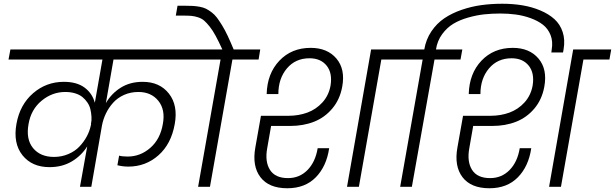

<svg xmlns="http://www.w3.org/2000/svg" viewBox="-20 -1007 3315 1035"><path d="M411.1 0 450.2 -217.8Q418 -167 366.5 -136.5Q314.9 -106 247.1 -106Q152.3 -106 101.1 -170.2Q49.8 -234.4 68.8 -339.8Q87.4 -442.9 158.4 -504.4Q229.5 -565.9 324.2 -565.9Q394 -565.9 435.8 -534.9Q477.5 -503.9 491.2 -453.1L532.2 -686H25.9L36.1 -740.2H1096.2L1086.9 -686H591.8L550.8 -451.2Q580.6 -502.9 630.9 -534.4Q681.2 -565.9 749 -565.9Q840.8 -565.9 890.6 -502.4Q940.4 -439 921.9 -337.9Q902.8 -230.5 834 -169.7Q765.1 -108.9 671.9 -108.9Q643.1 -108.9 612.8 -116.2L622.1 -168Q638.7 -163.1 668 -163.1Q736.8 -163.1 790.5 -210.2Q844.2 -257.3 857.9 -338.9Q872.1 -416 833.5 -463.6Q794.9 -511.2 726.1 -511.2Q684.1 -511.2 648.7 -495.4Q613.3 -479.5 589.6 -452.9Q565.9 -426.3 551 -395.3Q536.1 -364.3 529.8 -331.1L472.2 0ZM271 -161.1Q313 -161.1 349.1 -176.8Q385.3 -192.4 408.9 -217.8Q432.6 -243.2 447.8 -271.5Q462.9 -299.8 469.2 -329.1L471.2 -337.9H470.2Q474.6 -357.9 473.1 -378.4Q471.7 -398.9 467.3 -418Q462.9 -437 451.4 -454.1Q439.9 -471.2 424.3 -483.9Q408.7 -496.6 385 -503.9Q361.3 -511.2 332 -511.2Q261.2 -511.2 204.1 -463.9Q147 -416.5 133.8 -337.9Q119.1 -256.3 158.2 -208.7Q197.3 -161.1 271 -161.1Z M1111.8 0H1047.9L1168.9 -686H1027.8L1038.1 -740.2H1178.7Q1158.7 -783.7 1142.8 -813.2Q1127 -842.8 1110.4 -863.5Q1093.8 -884.3 1080.6 -895.8Q1067.4 -907.2 1048.1 -913.6Q1028.8 -919.9 1011.7 -921.4Q994.6 -922.9 966.8 -922.9H927.7L937 -976.1H975.1Q1001.5 -976.1 1019 -975.1Q1036.6 -974.1 1056.6 -970.5Q1076.7 -966.8 1090.3 -960Q1104 -953.1 1120.1 -941.2Q1136.2 -929.2 1149.2 -912.1Q1162.1 -895 1177.2 -870.4Q1192.4 -845.7 1207.3 -814Q1222.2 -782.2 1239.7 -740.2H1382.8L1374 -686H1232.9Z M1528.8 7.8Q1429.2 7.8 1383.8 -52Q1338.4 -111.8 1356.4 -211.9L1386.7 -382.8H1534.7Q1589.8 -382.8 1637 -400.1Q1684.1 -417.5 1718 -454.8Q1752 -492.2 1761.7 -544.9Q1772.9 -612.8 1741 -652.8Q1709 -692.9 1648.4 -692.9Q1572.8 -692.9 1526.6 -638.2Q1480.5 -583.5 1480.5 -500H1417.5Q1420.4 -610.8 1486.1 -679.9Q1551.8 -749 1654.8 -749Q1744.6 -749 1793.5 -691.4Q1842.3 -633.8 1824.7 -539.1Q1812 -470.2 1771.2 -421.9Q1730.5 -373.5 1672.9 -350.8Q1615.2 -328.1 1544.4 -328.1H1441.4L1420.4 -208Q1407.2 -135.7 1435.3 -91.3Q1463.4 -46.9 1532.7 -46.9Q1594.7 -46.9 1637.5 -90.3Q1680.2 -133.8 1692.4 -208H1754.4Q1740.2 -110.4 1682.4 -51.3Q1624.5 7.8 1528.8 7.8ZM1850.6 0 1980.5 -740.2H2185.5L2175.8 -686H2035.6L1914.6 0Z M2322.3 -686 2200.2 0H2137.2L2258.3 -686H2117.2L2127.4 -740.2H2267.1Q2276.4 -794.9 2305.4 -837.9Q2334.5 -880.9 2375.2 -908.4Q2416 -936 2468.8 -954.1Q2521.5 -972.2 2575.2 -979.5Q2628.9 -986.8 2687.5 -986.8Q2745.1 -986.8 2796.4 -978.3Q2847.7 -969.7 2892.8 -950.7Q2938 -931.6 2968.8 -903.8Q2999.5 -876 3013.2 -834.2Q3026.9 -792.5 3018.1 -741.2L3015.1 -724.1H2952.1L2954.1 -740.2Q2961.4 -783.7 2947.8 -818.1Q2934.1 -852.5 2906.7 -873.8Q2879.4 -895 2840.1 -909.2Q2800.8 -923.3 2760.5 -928.7Q2720.2 -934.1 2677.2 -934.1Q2631.8 -934.1 2590.6 -929.7Q2549.3 -925.3 2503.7 -912.4Q2458 -899.4 2423.6 -878.7Q2389.2 -857.9 2363.3 -822.5Q2337.4 -787.1 2330.1 -740.2H2472.2L2462.4 -686Z M2618.2 7.8Q2518.6 7.8 2473.1 -52Q2427.7 -111.8 2445.8 -211.9L2476.1 -382.8H2624Q2679.2 -382.8 2726.3 -400.1Q2773.4 -417.5 2807.4 -454.8Q2841.3 -492.2 2851.1 -544.9Q2862.3 -612.8 2830.3 -652.8Q2798.3 -692.9 2737.8 -692.9Q2662.1 -692.9 2616 -638.2Q2569.8 -583.5 2569.8 -500H2506.8Q2509.8 -610.8 2575.4 -679.9Q2641.1 -749 2744.1 -749Q2834 -749 2882.8 -691.4Q2931.6 -633.8 2914.1 -539.1Q2901.4 -470.2 2860.6 -421.9Q2819.8 -373.5 2762.2 -350.8Q2704.6 -328.1 2633.8 -328.1H2530.8L2509.8 -208Q2496.6 -135.7 2524.7 -91.3Q2552.7 -46.9 2622.1 -46.9Q2684.1 -46.9 2726.8 -90.3Q2769.5 -133.8 2781.7 -208H2843.8Q2829.6 -110.4 2771.7 -51.3Q2713.9 7.8 2618.2 7.8ZM2939.9 0 3069.8 -740.2H3274.9L3265.1 -686H3125L3003.9 0Z"/></svg>

Font: SVN-Poppins Light
Style: Italic
Weight: 300
Italic angle: -10°
Designer: Ninad Kale (Devanagari), Jonny Pinhorn (Latin)
Foundry: Indian Type Foundry
Version: Version 3.002 2017